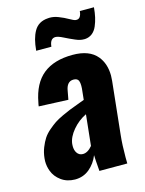

<svg xmlns="http://www.w3.org/2000/svg" viewBox="-120 -866 715 948"><g transform="rotate(-15 237.0 -392.0)"><path d="M371.1 -647.5Q368.7 -647.5 366.2 -647.5Q346.7 -647 322.3 -657.7Q294.9 -669.4 270 -682.1Q245.1 -694.8 231.4 -694.8Q204.1 -694.8 200.2 -653.8H122.6Q125.5 -686 131.6 -709.5Q137.7 -732.9 148.7 -752.2Q159.7 -771.5 177.7 -782Q195.8 -792.5 220.7 -793.9Q224.6 -794.4 229 -794.4Q251 -794.4 272.9 -785.6Q299.3 -775.4 320.3 -763.2Q341.3 -751 350.1 -750Q364.7 -748 372.3 -758.3Q379.9 -768.6 381.3 -787.6H453.6Q451.2 -759.8 446.3 -737.8Q441.4 -715.8 432.4 -694.6Q423.3 -673.3 407.7 -661.1Q392.1 -648.9 371.1 -647.5ZM213.9 -101.6Q238.8 -101.6 262.2 -129.9L278.8 -287.6Q238.3 -268.1 208.7 -232.9Q179.2 -197.8 175.3 -163.6Q174.8 -157.7 174.8 -152.3Q174.8 -131.8 183.6 -118.2Q194.3 -101.6 213.9 -101.6ZM144 9.8Q103 9.3 74 -12Q44.9 -33.2 33.2 -64.5Q23.9 -88.9 23.9 -115.2Q23.9 -123 24.9 -130.9Q27.8 -159.2 37.6 -183.8Q47.4 -208.5 59.1 -226.6Q70.8 -244.6 90.8 -261.7Q110.8 -278.8 126.2 -289.1Q141.6 -299.3 167.5 -311.5Q193.4 -323.7 207.8 -329.3Q222.2 -335 249.5 -345Q276.9 -355 286.6 -358.9L292.5 -415.5Q293 -423.3 293 -429.7Q293 -445.3 289.1 -455.1Q283.2 -468.8 263.2 -468.8Q228.5 -468.8 221.2 -420.9L213.4 -378.9L63.5 -385.3Q63.5 -386.7 64.9 -395Q66.4 -403.3 66.9 -404.3Q84 -498.5 139.6 -543.2Q195.3 -587.9 290.5 -587.9Q376 -587.9 415 -540.5Q447.3 -501.5 447.8 -440.4Q447.8 -427.7 446.3 -413.6L418 -145Q412.6 -95.2 412.6 -30.8Q412.6 -15.6 413.1 0H270.5Q265.1 -68.8 265.1 -82Q249.5 -42.5 218.3 -16.4Q187 9.8 144 9.8Z"/></g></svg>

Font: Oswald
Style: Bold
Weight: 700
Designer: Vernon Adams
Foundry: Vernon Adams
Version: 3.0; ttfautohint (v0.94.23-7a4d-dirty) -l 8 -r 50 -G 200 -x 